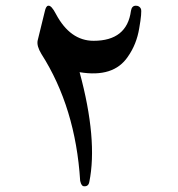

<svg xmlns="http://www.w3.org/2000/svg" viewBox="-20 -561 625 673"><path d="M137 -521Q141 -540 149 -541Q160 -543 176 -512Q226 -418 308 -418Q425 -418 439 -523Q442 -541 456 -541Q469 -541 474 -530Q476 -525 474.5 -507.5Q473 -490 468 -462Q459 -406 428 -362Q378 -288 259 -308Q291 -190 299.5 -93.5Q308 3 293 77Q291 88 283 91Q273 94 268 89Q263 83 261 73Q245 -184 125 -372Q108 -400 112 -419Z"/></svg>

Font: Amiri
Style: Regular
Weight: 400
Designer: Khaled Hosny
Version: Version 0.114